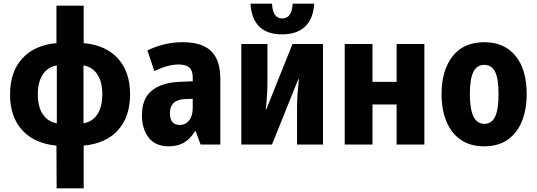

<svg xmlns="http://www.w3.org/2000/svg" viewBox="-20 -791 2938 1051"><path d="M290 240 289 6Q169 -5 102 -78Q35 -151 35 -274Q35 -398 102 -471Q169 -544 289 -555V-760H438V-555Q559 -544 625.5 -471Q692 -398 692 -275Q692 -151 625.5 -78Q559 -5 438 6V240ZM187 -275Q187 -207 214 -166Q241 -125 291 -116V-433Q241 -424 214 -383Q187 -342 187 -275ZM540 -275Q540 -342 513.5 -383Q487 -424 437 -433V-116Q487 -125 513.5 -166Q540 -207 540 -275Z M904 10Q831 10 794 -37.5Q757 -85 757 -160Q757 -251 811 -295Q865 -339 964 -343L1035 -346V-368Q1035 -405 1016 -421.5Q997 -438 957 -438Q900 -438 825 -402L787 -515Q879 -560 981 -560Q1085 -560 1135.5 -511.5Q1186 -463 1186 -360V0H1078L1051 -73H1048Q1021 -30 986.5 -10Q952 10 904 10ZM964 -107Q995 -107 1015 -131.5Q1035 -156 1035 -200V-250L996 -249Q951 -247 930.5 -227.5Q910 -208 910 -172Q910 -107 964 -107Z M1301 0V-550H1444V-349Q1444 -276 1435 -193H1438L1581 -550H1748V0H1606V-205Q1606 -243 1609 -281.5Q1612 -320 1616 -358H1613L1469 0ZM1524 -603Q1362 -603 1351 -771H1469Q1473 -690 1525 -690Q1578 -690 1582 -771H1700Q1695 -689 1650.5 -646Q1606 -603 1524 -603Z M1867 0V-550H2019V-343H2151V-550H2303V0H2151V-219H2019V0Z M2630 10Q2554 10 2502 -26Q2450 -62 2423.5 -126.5Q2397 -191 2397 -276Q2397 -405 2457 -482.5Q2517 -560 2632 -560Q2740 -560 2801.5 -485.5Q2863 -411 2863 -276Q2863 -192 2837 -127.5Q2811 -63 2759.5 -26.5Q2708 10 2630 10ZM2631 -113Q2672 -113 2690.5 -153Q2709 -193 2709 -276Q2709 -359 2690.5 -397.5Q2672 -436 2631 -436Q2590 -436 2571 -397Q2552 -358 2552 -275Q2552 -113 2631 -113Z"/></svg>

Font: Noto Sans Condensed ExtraBold
Style: Regular
Weight: 800
Width: 3
Designer: Monotype Design Team
Foundry: Monotype Imaging Inc.
Version: Version 2.013; ttfautohint (v1.8.4.7-5d5b)